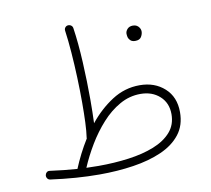

<svg xmlns="http://www.w3.org/2000/svg" viewBox="-72 -693 862 784"><g transform="rotate(-10 359.5 -301.0)"><path d="M62.5 -24.9Q63.5 -31.7 68.8 -36.4Q74.2 -41 82 -39.6Q139.6 -31.7 194.3 -27.8Q206.1 -56.6 220.9 -85.9Q235.8 -115.2 253.4 -143.6Q253.4 -145 253.4 -146.5Q257.3 -172.4 258.8 -209.5Q260.3 -246.6 260.3 -290.5Q260.3 -340.8 258.3 -395Q256.3 -449.2 252.4 -500.2Q248.5 -551.3 242.7 -592.3Q241.7 -600.1 246.3 -605.7Q251 -611.3 257.3 -611.8Q264.6 -612.8 270.8 -608.4Q276.9 -604 277.8 -596.2Q287.1 -534.2 291.3 -452.9Q295.4 -371.6 295.4 -298.3Q295.4 -271.5 294.9 -246.6Q294.4 -221.7 293.5 -199.7Q335.4 -252 388.2 -286.1Q440.9 -320.3 503.4 -320.3Q565.4 -320.3 606.2 -283.4Q647 -246.6 647 -183.6Q647 -128.9 617.9 -91.8Q588.9 -54.7 537.8 -32.2Q486.8 -9.8 420.7 0.2Q354.5 10.3 279.8 10.3Q184.6 10.3 77.6 -4.4Q69.8 -5.4 65.7 -11.5Q61.5 -17.6 62.5 -24.9ZM500.5 -284.7Q454.6 -284.7 414.1 -261.7Q373.5 -238.8 339.4 -200.9Q305.2 -163.1 277.8 -117.4Q250.5 -71.8 231 -25.9Q256.8 -24.9 281.2 -24.9Q347.7 -24.9 407.2 -33Q466.8 -41 512.7 -59.3Q558.6 -77.6 585 -107.7Q611.3 -137.7 611.3 -181.6Q611.3 -228 580.1 -256.3Q548.8 -284.7 500.5 -284.7ZM487.3 -536.1Q487.3 -546.9 495.6 -555.9Q503.9 -564.9 518.6 -564.9Q528.3 -564.9 534.7 -561Q541 -557.1 544.4 -551.8Q549.8 -543.9 549.8 -535.2Q549.8 -524.4 543 -512.9Q536.1 -501.5 517.6 -501.5Q505.4 -501.5 498.5 -507.6Q491.7 -513.7 489.3 -521.5Q488.8 -524.9 488 -528.6Q487.3 -532.2 487.3 -536.1Z"/></g></svg>

Font: Mikhak-DS1-FD ExtraLight
Style: Regular
Weight: 200
Designer: Amin Abedi
Version: Version 3.2